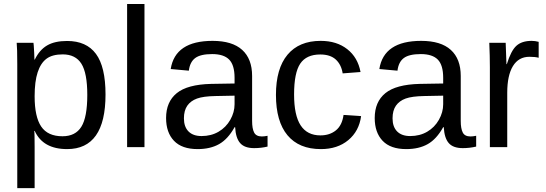

<svg xmlns="http://www.w3.org/2000/svg" viewBox="-20 -745 2764 972"><path d="M514.2 -266.6Q514.2 9.8 319.8 9.8Q197.8 9.8 155.8 -82H153.3Q155.3 -78.1 155.3 1V207.5H67.4V-420.4Q67.4 -502 64.5 -528.3H149.4Q149.9 -526.4 150.9 -514.4Q151.9 -502.4 153.1 -477.5Q154.3 -452.6 154.3 -443.4H156.2Q179.7 -492.2 218.3 -514.9Q256.8 -537.6 319.8 -537.6Q417.5 -537.6 465.8 -472.2Q514.2 -406.7 514.2 -266.6ZM421.9 -264.6Q421.9 -375 392.1 -422.4Q362.3 -469.7 297.4 -469.7Q245.1 -469.7 215.6 -447.8Q186 -425.8 170.7 -379.2Q155.3 -332.5 155.3 -257.8Q155.3 -153.8 188.5 -104.5Q221.7 -55.2 296.4 -55.2Q361.8 -55.2 391.8 -103.3Q421.9 -151.4 421.9 -264.6Z M623.5 0V-724.6H711.4V0Z M980.5 9.8Q900.9 9.8 860.8 -32.2Q820.8 -74.2 820.8 -147.5Q820.8 -229.5 874.8 -273.4Q928.7 -317.4 1048.8 -320.3L1167.5 -322.3V-351.1Q1167.5 -415.5 1140.1 -443.4Q1112.8 -471.2 1054.2 -471.2Q995.1 -471.2 968.3 -451.2Q941.4 -431.2 936 -387.2L844.2 -395.5Q866.7 -538.1 1056.2 -538.1Q1155.8 -538.1 1206.1 -492.4Q1256.3 -446.8 1256.3 -360.4V-132.8Q1256.3 -93.8 1266.6 -74Q1276.9 -54.2 1305.7 -54.2Q1318.4 -54.2 1334.5 -57.6V-2.9Q1301.3 4.9 1266.6 4.9Q1217.8 4.9 1195.6 -20.8Q1173.3 -46.4 1170.4 -101.1H1167.5Q1133.8 -40.5 1089.1 -15.4Q1044.4 9.8 980.5 9.8ZM1000.5 -56.2Q1048.8 -56.2 1086.4 -78.1Q1124 -100.1 1145.8 -138.4Q1167.5 -176.8 1167.5 -217.3V-260.7L1071.3 -258.8Q1009.3 -257.8 977.3 -246.1Q945.3 -234.4 928.2 -210Q911.1 -185.5 911.1 -146Q911.1 -103 934.3 -79.6Q957.5 -56.2 1000.5 -56.2Z M1468.8 -266.6Q1468.8 -161.1 1502 -110.4Q1535.2 -59.6 1602.1 -59.6Q1648.9 -59.6 1680.4 -85Q1711.9 -110.4 1719.2 -163.1L1808.1 -157.2Q1797.9 -81.1 1743.2 -35.6Q1688.5 9.8 1604.5 9.8Q1493.7 9.8 1435.3 -60.3Q1377 -130.4 1377 -264.6Q1377 -397.9 1435.5 -468Q1494.1 -538.1 1603.5 -538.1Q1684.6 -538.1 1738 -496.1Q1791.5 -454.1 1805.2 -380.4L1714.8 -373.5Q1708 -417.5 1680.2 -443.4Q1652.3 -469.2 1601.1 -469.2Q1531.2 -469.2 1500 -422.9Q1468.8 -376.5 1468.8 -266.6Z M2036.6 9.8Q1957 9.8 1917 -32.2Q1877 -74.2 1877 -147.5Q1877 -229.5 1930.9 -273.4Q1984.9 -317.4 2105 -320.3L2223.6 -322.3V-351.1Q2223.6 -415.5 2196.3 -443.4Q2168.9 -471.2 2110.4 -471.2Q2051.3 -471.2 2024.4 -451.2Q1997.6 -431.2 1992.2 -387.2L1900.4 -395.5Q1922.9 -538.1 2112.3 -538.1Q2211.9 -538.1 2262.2 -492.4Q2312.5 -446.8 2312.5 -360.4V-132.8Q2312.5 -93.8 2322.8 -74Q2333 -54.2 2361.8 -54.2Q2374.5 -54.2 2390.6 -57.6V-2.9Q2357.4 4.9 2322.8 4.9Q2273.9 4.9 2251.7 -20.8Q2229.5 -46.4 2226.6 -101.1H2223.6Q2189.9 -40.5 2145.3 -15.4Q2100.6 9.8 2036.6 9.8ZM2056.6 -56.2Q2105 -56.2 2142.6 -78.1Q2180.2 -100.1 2201.9 -138.4Q2223.6 -176.8 2223.6 -217.3V-260.7L2127.4 -258.8Q2065.4 -257.8 2033.4 -246.1Q2001.5 -234.4 1984.4 -210Q1967.3 -185.5 1967.3 -146Q1967.3 -103 1990.5 -79.6Q2013.7 -56.2 2056.6 -56.2Z M2460 0V-405.3Q2460 -460.9 2457 -528.3H2540Q2543.9 -438.5 2543.9 -420.4H2545.9Q2566.9 -488.3 2594.2 -513.2Q2621.6 -538.1 2671.4 -538.1Q2689 -538.1 2707 -533.2V-452.6Q2689.5 -457.5 2660.2 -457.5Q2605.5 -457.5 2576.7 -410.4Q2547.9 -363.3 2547.9 -275.4V0Z"/></svg>

Font: TypoPRO Liberation Sans
Style: Regular
Weight: 400
Designer: Steve Matteson
Foundry: Ascender Corporation
Version: Version 2.00.1